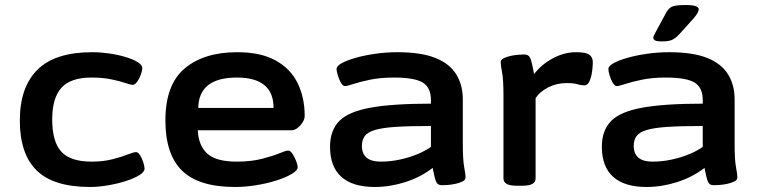

<svg xmlns="http://www.w3.org/2000/svg" viewBox="-20 -738 3028 765"><path d="M339 7Q193 7 126 -59Q59 -125 59 -258Q59 -391 129.5 -460.5Q200 -530 347 -530Q380 -530 415 -525Q450 -520 480 -511Q510 -502 528.5 -490.5Q547 -479 547 -467Q547 -458 541.5 -442Q536 -426 527 -413Q518 -400 509 -400Q500 -400 478.5 -407.5Q457 -415 423 -422Q389 -429 344 -429Q262 -429 225 -388.5Q188 -348 188 -262Q188 -173 224.5 -133.5Q261 -94 345 -94Q391 -94 428 -103.5Q465 -113 489 -122.5Q513 -132 522 -132Q530 -132 538 -119.5Q546 -107 551 -91Q556 -75 556 -66Q556 -53 535 -40Q514 -27 481 -16.5Q448 -6 410 0.5Q372 7 339 7Z M917 7Q772 7 705.5 -58Q639 -123 639 -258Q639 -401 716 -465.5Q793 -530 925 -530Q1019 -530 1078.5 -497Q1138 -464 1166 -406.5Q1194 -349 1194 -276Q1194 -264 1186 -251Q1178 -238 1166 -228.5Q1154 -219 1142 -219H768Q771 -157 806.5 -125.5Q842 -94 923 -94Q980 -94 1023 -105Q1066 -116 1092.5 -127Q1119 -138 1128 -138Q1137 -138 1145.5 -125Q1154 -112 1160 -96.5Q1166 -81 1166 -71Q1166 -59 1142.5 -45Q1119 -31 1081.5 -19Q1044 -7 1000.5 0Q957 7 917 7ZM770 -308H1070Q1070 -429 924 -429Q772 -429 770 -308Z M1473 7Q1385 7 1340 -33.5Q1295 -74 1295 -153Q1295 -218 1331.5 -255.5Q1368 -293 1456 -309Q1544 -325 1697 -325V-339Q1697 -389 1664.5 -409Q1632 -429 1549 -429Q1496 -429 1455 -420.5Q1414 -412 1388.5 -403.5Q1363 -395 1355 -395Q1346 -395 1338.5 -408Q1331 -421 1326 -437.5Q1321 -454 1321 -463Q1321 -475 1342 -486.5Q1363 -498 1398.5 -508Q1434 -518 1477 -524Q1520 -530 1563 -530Q1658 -530 1715 -507Q1772 -484 1798 -441.5Q1824 -399 1824 -343V-166Q1824 -101 1829.5 -72Q1835 -43 1835 -31Q1835 -21 1823 -15Q1811 -9 1794.5 -5.5Q1778 -2 1763 -1Q1748 0 1741 0Q1723 0 1717 -15.5Q1711 -31 1704 -69Q1656 -32 1595 -12.5Q1534 7 1473 7ZM1497 -94Q1536 -94 1574.5 -102.5Q1613 -111 1645 -124.5Q1677 -138 1697 -153V-236Q1611 -236 1557 -232.5Q1503 -229 1473.5 -220Q1444 -211 1433 -195.5Q1422 -180 1422 -157Q1422 -94 1497 -94Z M2039 2Q2011 2 1998.5 -5.5Q1986 -13 1986 -27V-357Q1986 -421 1980.5 -449.5Q1975 -478 1975 -490Q1975 -500 1987 -506Q1999 -512 2015.5 -515.5Q2032 -519 2047 -520Q2062 -521 2069 -521Q2087 -521 2093.5 -504.5Q2100 -488 2108 -443Q2137 -481 2182.5 -505.5Q2228 -530 2275 -530Q2314 -530 2328 -520Q2342 -510 2342 -490Q2342 -478 2339.5 -456Q2337 -434 2329.5 -416Q2322 -398 2308 -398Q2294 -398 2280 -402.5Q2266 -407 2238 -407Q2198 -407 2164.5 -390Q2131 -373 2114 -347V-27Q2114 -13 2101.5 -5.5Q2089 2 2061 2Z M2556 7Q2468 7 2423 -33.5Q2378 -74 2378 -153Q2378 -218 2414.5 -255.5Q2451 -293 2539 -309Q2627 -325 2780 -325V-339Q2780 -389 2747.5 -409Q2715 -429 2632 -429Q2579 -429 2538 -420.5Q2497 -412 2471.5 -403.5Q2446 -395 2438 -395Q2429 -395 2421.5 -408Q2414 -421 2409 -437.5Q2404 -454 2404 -463Q2404 -475 2425 -486.5Q2446 -498 2481.5 -508Q2517 -518 2560 -524Q2603 -530 2646 -530Q2741 -530 2798 -507Q2855 -484 2881 -441.5Q2907 -399 2907 -343V-166Q2907 -101 2912.5 -72Q2918 -43 2918 -31Q2918 -21 2906 -15Q2894 -9 2877.5 -5.5Q2861 -2 2846 -1Q2831 0 2824 0Q2806 0 2800 -15.5Q2794 -31 2787 -69Q2739 -32 2678 -12.5Q2617 7 2556 7ZM2580 -94Q2619 -94 2657.5 -102.5Q2696 -111 2728 -124.5Q2760 -138 2780 -153V-236Q2694 -236 2640 -232.5Q2586 -229 2556.5 -220Q2527 -211 2516 -195.5Q2505 -180 2505 -157Q2505 -94 2580 -94ZM2617 -573Q2597 -573 2590 -577Q2583 -581 2583 -588Q2583 -593 2586.5 -599Q2590 -605 2595 -615L2635 -689Q2644 -705 2657.5 -711.5Q2671 -718 2712 -718Q2764 -718 2764 -701Q2764 -688 2742 -663L2686 -601Q2671 -585 2657.5 -579Q2644 -573 2617 -573Z"/></svg>

Font: Asap Expanded SemiBold
Style: Regular
Weight: 600
Width: 7
Designer: Pablo Cosgaya
Foundry: Omnibus-Type
Version: Version 3.001; ttfautohint (v1.8.4.7-5d5b)